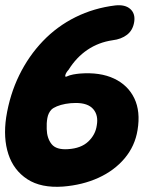

<svg xmlns="http://www.w3.org/2000/svg" viewBox="-27 -704 587 744"><path d="M-3 -250Q11 -338 47.5 -412.5Q84 -487 139 -544.5Q194 -602 265.5 -637.5Q337 -673 420 -683Q458 -687 478 -669Q498 -651 493 -619Q488 -587 465.5 -569.5Q443 -552 409 -548Q355 -540 312 -511Q269 -482 239 -434Q229 -423 226.5 -414Q224 -405 230 -407Q243 -413 257 -415.5Q271 -418 283 -419Q361 -425 415 -399.5Q469 -374 493.5 -323Q518 -272 506 -200Q496 -138 456 -90.5Q416 -43 354.5 -15Q293 13 217 19Q132 25 79 -9.5Q26 -44 5.5 -106.5Q-15 -169 -3 -250ZM154 -204Q155 -168 173 -145.5Q191 -123 236 -126Q287 -129 315 -155.5Q343 -182 348 -218Q355 -257 334.5 -281Q314 -305 267 -305Q246 -305 227 -301.5Q208 -298 193.5 -292Q179 -286 172 -279Q160 -266 156.5 -246.5Q153 -227 154 -204Z"/></svg>

Font: Winky Sans
Style: Bold Italic
Weight: 700
Italic angle: -8.97852°
Designer: Simon Atzbach
Foundry: typofactur
Version: Version 1.205